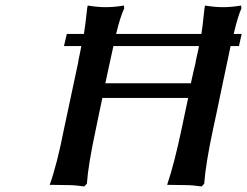

<svg xmlns="http://www.w3.org/2000/svg" viewBox="-20 -671 896 696"><path d="M222.2 -547.9H284.2Q289.1 -576.2 295.9 -640.1Q295.9 -640.6 296.9 -645.5Q297.9 -650.4 297.9 -650.9Q334 -645 362.8 -645Q393.6 -645 429.2 -650.9L430.2 -640.1Q416 -610.8 400.9 -547.9H710Q713.9 -569.3 721.2 -640.1Q721.2 -640.6 722.2 -645.5Q723.1 -650.4 723.1 -650.9Q759.3 -645 788.1 -645Q819.3 -645 854 -650.9L855 -640.1Q842.3 -612.3 827.1 -547.9H856L846.2 -503.9H815.9Q804.7 -453.1 783.9 -352.3Q763.2 -251.5 752 -201.2Q725.6 -77.6 720.2 -4.9L710.9 4.9Q677.7 0 652.8 0L585.9 -1Q611.8 -77.6 638.2 -203.1Q642.1 -222.7 650.1 -259.5Q658.2 -296.4 662.1 -315.9H351.1Q349.1 -306.2 340.1 -264.4Q331.1 -222.7 327.1 -201.2Q299.8 -74.2 294.9 -4.9L285.2 4.9Q252 0 228 0L160.2 -1Q187 -75.7 211.9 -203.1Q261.2 -435.1 263.2 -443.8Q263.2 -444.8 263.7 -447.5Q264.2 -450.2 264.2 -451.2Q265.6 -460 269.5 -476.8Q273.4 -493.7 274.9 -503.9H211.9ZM689 -443.8Q689 -444.8 689.5 -447.5Q689.9 -450.2 689.9 -451.2Q691.9 -460.4 695.8 -477.1Q699.7 -493.7 701.2 -503.9H391.1Q386.7 -484.4 377 -439.5Q367.2 -394.5 361.8 -369.1H671.9Q674.3 -382.3 680.4 -407.5Q686.5 -432.6 689 -443.8Z"/></svg>

Font: Linear Smooth
Style: Bold Italic
Weight: 700
Designer: Philipp H. Poll, Flanker
Foundry: Philipp H. Poll, reworked by Flanker
Version: Version 1.061 | FøM Fix